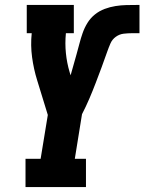

<svg xmlns="http://www.w3.org/2000/svg" viewBox="-20 -755 583 775"><path d="M83 0V-114H144L173 -291L130 -431Q116 -476 109.5 -524Q103 -572 108 -621H88V-735H278V-621H246Q242 -580 246 -540.5Q250 -501 261 -464L265 -451Q271 -472 277 -493.5Q283 -515 289 -536Q295 -557 300.5 -578.5Q306 -600 313.5 -621.5Q321 -643 333 -662.5Q345 -682 363 -696.5Q381 -711 402.5 -719Q424 -727 446 -730.5Q468 -734 489.5 -734.5Q511 -735 533 -735Q535 -735 537.5 -735Q540 -735 543 -735V-621Q538 -621 532.5 -621Q527 -621 522 -621H520Q518 -621 516.5 -621Q515 -621 513 -621Q497 -621 479.5 -619Q462 -617 447.5 -606.5Q433 -596 426 -580Q419 -564 413 -547Q402 -515 390 -483Q378 -451 366 -419.5Q354 -388 340.5 -356.5Q327 -325 311 -294L282 -114H327V0Z"/></svg>

Font: Iosevka Curly Slab HvObl
Style: Regular
Weight: 900
Italic angle: -9°
Monospace: yes
Designer: Belleve Invis
Foundry: Belleve Invis
Version: Version 11.1.0; ttfautohint (v1.8.3)